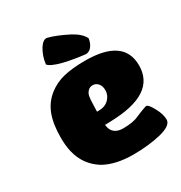

<svg xmlns="http://www.w3.org/2000/svg" viewBox="-189 -944 1027 1089"><g transform="rotate(-30 325.0 -399.5)"><path d="M414.1 -386.2Q414.1 -414.1 399.7 -430.9Q385.3 -447.8 362.8 -446.8Q345.7 -446.3 333.7 -434.1Q321.8 -421.9 317.9 -404.8Q314 -386.7 313 -339.8L312 -304.2H321.8Q364.7 -304.2 389.4 -328.9Q414.1 -353.5 414.1 -386.2ZM353 -217.8 314 -216.8Q316.9 -181.2 338.6 -164.1Q360.4 -147 396 -147.9Q460 -147.9 500 -167Q518.1 -175.3 542 -184.1Q565.9 -192.9 568.8 -192.9Q584 -192.9 607.9 -147Q631.8 -104 631.8 -67.9Q630.4 -29.3 550.8 -9.8Q469.2 9.8 370.1 9.8Q255.4 9.8 180.2 -32.2Q93.3 -85.9 69.8 -186Q60.1 -227.1 60.1 -277.8Q60.1 -368.7 83 -428.2Q106 -487.8 154.8 -525.9Q199.2 -561 256.6 -575Q314 -588.9 397 -588.9Q649.9 -588.9 649.9 -413.1Q649.9 -318.4 575.9 -270Q502 -221.7 353 -217.8ZM274.9 -809.1Q326.7 -796.4 404.8 -756.8Q461.4 -726.1 479 -689Q475.6 -661.6 460.9 -640.9Q446.3 -620.1 421.9 -618.2Q349.1 -626 280.8 -642.1Q210 -660.6 194.8 -681.2Q200.7 -732.9 227.1 -775.9Q251 -812.5 274.9 -809.1Z"/></g></svg>

Font: GGS TheRock Black
Style: Regular
Weight: 900
Designer: Rodrigo Fuenzalida (2012); Goodgame Studios (2014)
Foundry: Rodrigo Fuenzalida,2012;  GGS,2014
Version: Version 1.002 | FøM Mod